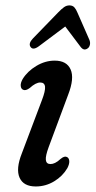

<svg xmlns="http://www.w3.org/2000/svg" viewBox="-20 -681 354 711"><path d="M167 -73.5Q175 -73.5 184 -77.8Q193 -82 205 -93Q219 -104.5 228 -99.5Q235.5 -96 236.5 -85Q237.5 -74 229.5 -58.5Q212 -28.5 180.5 -9.5Q149 9.5 112.5 9.5Q67 9.5 52.5 -23Q38 -55.5 61 -113.5L135 -309.5Q148.5 -344.5 146.8 -360Q145 -375.5 129 -375.5Q112.5 -375.5 90 -355Q75 -344 66 -348.5Q58 -351.5 56.8 -362.5Q55.5 -373.5 64 -388.5Q82 -417.5 114.8 -437Q147.5 -456.5 182.5 -456.5Q227 -456.5 241.5 -423.8Q256 -391 232.5 -330.5L160.5 -137Q148 -103.5 149.8 -88.5Q151.5 -73.5 167 -73.5ZM123.3 -509.3Q101.9 -493.8 92.9 -507.5Q84.4 -520.2 102.1 -538.8L195.9 -635.5Q207.6 -647.7 217.2 -654.5Q226.8 -661.3 237.8 -661Q249.2 -660.7 255.5 -653.6Q261.9 -646.5 267 -633.8L311.3 -532.8Q314.9 -523.3 312.8 -514.8Q310.7 -506.4 305.5 -502.5Q291.3 -491.3 279.1 -506.6L221.6 -582.9Z"/></svg>

Font: Fraunces 72pt SuperSoft
Style: Italic
Weight: 400
Italic angle: -16°
Version: Version 1.000;[b76b70a41]